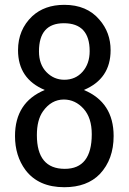

<svg xmlns="http://www.w3.org/2000/svg" viewBox="-20 -783 540 806"><path d="M168 -405.3Q55.7 -452.1 55.7 -572.3Q55.7 -658.2 115.2 -714.8Q167 -762.7 250 -762.7Q344.7 -762.7 397.5 -700.2Q444.3 -646.5 444.3 -572.3Q444.3 -452.1 332 -405.3Q457 -353.5 457 -211.9Q457 -114.3 399.4 -52.7Q345.7 2.9 250 2.9Q141.6 2.9 86.9 -69.3Q43 -128.9 43 -211.9Q43 -353.5 168 -405.3ZM248 -685.5Q143.6 -685.5 143.6 -567.4Q143.6 -512.7 174.8 -480.5Q206.1 -448.2 250 -448.2Q296.9 -448.2 326.7 -481.9Q356.4 -515.6 356.4 -568.4Q356.4 -685.5 248 -685.5ZM248 -365.2Q195.3 -365.2 160.2 -315.4Q134.8 -279.3 134.8 -215.8Q134.8 -74.2 252 -74.2Q365.2 -74.2 365.2 -219.7Q365.2 -288.1 331.1 -326.2Q295.9 -365.2 248 -365.2Z"/></svg>

Font: MotoyaLCedar
Style: W3 mono
Weight: 400
Version: Version 1.01